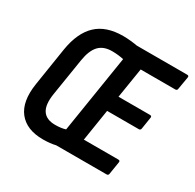

<svg xmlns="http://www.w3.org/2000/svg" viewBox="-147 -824 1008 993"><g transform="rotate(30 357.0 -327.5)"><path d="M224.5 8Q126.4 8 79.9 -50.9Q33.5 -109.9 50.7 -221.2L86.5 -449.4Q104.1 -556.9 160.3 -609.9Q216.4 -663 318.1 -663Q339.3 -663 363.7 -660.5Q388.1 -658 402.9 -655H703.4Q715.8 -655 713.4 -643.6L700.8 -569.5Q699.4 -558.1 689.5 -558.1H482L453.2 -378.7H641Q653.4 -378.7 651 -366.7L640 -297.1Q638.6 -285.8 628 -285.8H438.8L408.9 -96.9H614.6Q626.5 -96.9 624.5 -85.9L612.6 -11.4Q611.2 0 600.6 0H299.7Q285.5 3.6 266 5.8Q246.5 8 224.5 8ZM241.6 -88.7Q259.8 -88.7 275.4 -90.8Q290.9 -92.9 303.1 -96.9L376.6 -558.9Q364 -561.9 345.6 -564.1Q327.1 -566.3 307.5 -566.3Q256 -566.3 228.5 -536.6Q201 -506.9 191.1 -444.4L155.7 -222.8Q144.9 -154.5 166.8 -121.6Q188.7 -88.7 241.6 -88.7Z"/></g></svg>

Font: Sofia Sans Condensed
Style: Italic
Weight: 400
Italic angle: -9°
Designer: Botio Nikoltchev, Ani Petrova
Foundry: lettersoup
Version: Version 4.101